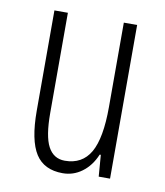

<svg xmlns="http://www.w3.org/2000/svg" viewBox="-67 -586 559 652"><g transform="rotate(10 212.5 -260.0)"><path d="M115.2 -529.8V-184.1Q115.2 -104.5 133.8 -69.3Q152.8 -33.2 191.9 -33.2Q251.5 -33.2 279.8 -82Q308.1 -131.3 308.1 -238.8V-529.8H354V0H314.9L309.1 -74.2H305.2Q288.6 -34.2 257.8 -11.7Q228.5 9.8 191.9 9.8Q127.9 9.8 98.6 -35.6Q68.8 -82 68.8 -184.1V-529.8Z"/></g></svg>

Font: Germano
Style: Regular
Weight: 300
Width: 3
Foundry: Ascender Corporation
Version: Version 1.10; ttfautohint (v1.5)